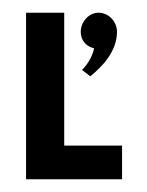

<svg xmlns="http://www.w3.org/2000/svg" viewBox="-20 -282 231 302"><path d="M135 -262C120 -262 107 -248 107 -232C107 -219 115 -209 128 -206C124 -186 109 -172 109 -172L122 -162C142 -178 164 -202 164 -232C164 -248 151 -262 135 -262ZM81 -262H21V0H172V-53H81Z"/></svg>

Font: Hussar Tani
Style: Dwa
Weight: 700
Foundry: Cannot Into Space Fonts
Version: Version 0.92